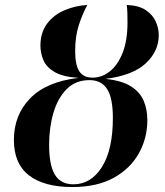

<svg xmlns="http://www.w3.org/2000/svg" viewBox="-20 -743 666 774"><path d="M271 11Q158 11 97 -36Q36 -83 36 -179Q36 -279 101.5 -346.5Q167 -414 297 -429Q234 -433 200.5 -452.5Q167 -472 155 -500.5Q143 -529 143 -559Q143 -611 169 -646.5Q195 -682 238.5 -701Q282 -720 332 -723Q312 -686 297.5 -641Q283 -596 283 -538Q283 -480 300 -455Q317 -430 353 -430Q391 -430 423 -455.5Q455 -481 474.5 -530.5Q494 -580 494 -653Q494 -670 493.5 -689Q493 -708 491 -723Q540 -721 568 -702Q596 -683 608 -656Q620 -629 620 -601Q620 -537 568 -488Q516 -439 405 -425Q472 -418 508.5 -394.5Q545 -371 559.5 -336Q574 -301 574 -259Q574 -186 539.5 -124.5Q505 -63 438 -26Q371 11 271 11ZM276 0Q347 0 391 -70Q435 -140 435 -267Q435 -349 411.5 -384.5Q388 -420 341 -420Q285 -420 249 -384Q213 -348 195.5 -288.5Q178 -229 178 -159Q178 -77 201.5 -38.5Q225 0 276 0Z"/></svg>

Font: Noto Serif Display ExtraCondensed
Style: Bold Italic
Weight: 700
Width: 2
Italic angle: -12°
Designer: Monotype Design Team
Foundry: Monotype Imaging Inc.
Version: Version 2.009